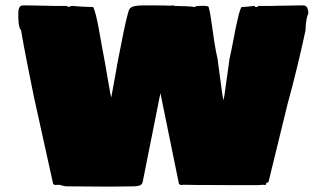

<svg xmlns="http://www.w3.org/2000/svg" viewBox="-20 -692 1210 713"><path d="M719.7 -4.9Q705.6 -4.9 690.7 -5.4Q675.8 -5.9 662.1 -5.9L652.8 -4.9Q645.5 -6.3 644.3 -10Q643.1 -13.7 643.1 -16.1L575.7 -346.2L509.8 -16.1Q507.3 -5.9 497.8 -2.9Q488.3 0 477.1 0Q451.2 0 430.9 0.5Q410.6 1 384.8 1Q357.9 1 339.1 0.7Q320.3 0.5 303.7 0.5Q287.1 0.5 270 0.2Q252.9 0 229 0Q220.7 0 211.9 -2.9Q203.1 -5.9 194.8 -5.9L186 -4.9Q178.2 -6.3 177 -10Q175.8 -13.7 175.8 -16.1L106 -332Q93.8 -392.6 81.1 -456.1Q68.4 -519.5 58.1 -580.1Q54.2 -583.5 52.2 -590.6Q50.3 -597.7 49.3 -606.4Q48.3 -615.2 48.1 -624.5Q47.9 -633.8 47.9 -642.1Q47.9 -654.8 51.5 -663.3Q55.2 -671.9 65.9 -671.9Q69.8 -671.9 79.6 -671.9Q89.4 -671.9 101.8 -671.6Q114.3 -671.4 127.9 -671.1Q141.6 -670.9 153.1 -670.7Q164.6 -670.4 172.1 -670.2Q179.7 -669.9 180.7 -669.9H224.1Q228 -669.4 229.7 -668.9Q231.4 -668.5 232.4 -667.5L233.9 -666Q236.3 -666 239.5 -668Q242.7 -669.9 248 -669.9H251Q251.5 -669.9 259.5 -669.2Q267.6 -668.5 279.1 -667.7Q290.5 -667 303.2 -666.5Q315.9 -666 325.7 -666Q331.1 -656.2 336.2 -635.5Q341.3 -614.7 346.7 -586.2Q352.1 -557.6 357.9 -523.2Q363.8 -488.8 371.1 -452.1Q371.1 -451.2 372.6 -443.1Q374 -435.1 376 -423.3Q377.9 -411.6 380.4 -397.9Q382.8 -384.3 384.8 -372.8Q386.7 -361.3 388.2 -353.5Q389.6 -345.7 389.6 -345.2Q390.1 -342.8 390.6 -340.8Q391.1 -338.4 391.6 -335.9Q392.1 -333.5 393.1 -330.1Q394 -333.5 394.3 -335.9Q394.5 -338.4 395 -340.8Q395.5 -342.8 396 -345.2Q396 -345.7 397.5 -353.5Q398.9 -361.3 400.9 -372.8Q402.8 -384.3 405.5 -397.9Q408.2 -411.6 410.2 -423.3Q412.1 -435.1 413.6 -443.1Q415 -451.2 415 -452.1Q429.2 -525.9 438.7 -572Q448.2 -618.2 455.6 -644.5Q457 -650.4 459.2 -655.5Q461.4 -660.6 466.8 -664.3Q472.2 -668 482.9 -669.9Q493.7 -671.9 512.7 -671.9Q517.1 -671.9 530 -671.9Q543 -671.9 558.6 -671.9Q574.2 -671.9 589.6 -671.6Q605 -671.4 614.7 -670.9Q615.7 -670.9 617.4 -671.4Q619.1 -671.9 620.1 -671.9Q623 -671.9 625.5 -671.4Q627.9 -670.9 627.9 -669.9Q655.3 -669.4 669.9 -668.9Q684.6 -668.5 691.4 -667.5Q699.7 -666.5 700.7 -666Q703.1 -666 706.8 -668Q710.4 -669.9 717.8 -669.9Q718.3 -669.9 723.9 -670.2Q729.5 -670.4 736.1 -670.4Q742.7 -670.4 748.3 -669.4Q753.9 -668.5 754.9 -665.5Q758.3 -654.3 761.5 -635Q764.6 -615.7 768.1 -590.6Q771.5 -565.4 776.1 -535.2Q780.8 -504.9 788.1 -472.2Q788.1 -471.2 789.6 -460.7Q791 -450.2 793 -435.1Q794.9 -419.9 797.4 -402.6Q799.8 -385.3 801.8 -370.4Q803.7 -355.5 805.2 -345.5Q806.6 -335.4 806.6 -335Q807.1 -333 807.6 -331.1Q808.1 -329.1 808.6 -326.2Q809.1 -323.2 810.1 -319.8Q811 -323.2 811.3 -326.2Q811.5 -329.1 812 -331.1Q812.5 -333 813 -335Q813 -335.4 814.5 -345.5Q815.9 -355.5 817.9 -370.4Q819.8 -385.3 822.5 -402.6Q825.2 -419.9 827.1 -435.1Q829.1 -450.2 830.6 -460.7Q832 -471.2 832 -472.2Q839.4 -504.9 845.2 -536.1Q851.1 -567.4 856.4 -593.3Q861.8 -619.1 866.7 -638.2Q871.6 -657.2 877 -666Q882.8 -666 890.6 -666.5Q898.4 -667 905.3 -668Q913.6 -668.9 921.9 -669.9H924.8Q926.3 -669.9 927 -668Q927.7 -666 928.7 -666Q936.5 -666 937.7 -667.5Q939 -668.9 939 -669.9H991.7Q991.7 -670.4 999.3 -670.4Q1006.8 -670.4 1018.3 -670.7Q1029.8 -670.9 1043.7 -671.1Q1057.6 -671.4 1070.3 -671.6Q1083 -671.9 1093 -671.9Q1103 -671.9 1106.9 -671.9Q1116.7 -671.9 1120.8 -663.1Q1125 -654.3 1125 -642.1Q1121.1 -633.3 1119.1 -624Q1117.2 -614.7 1116.2 -606.2Q1115.2 -597.7 1115 -590.6Q1114.7 -583.5 1114.7 -580.1Q1100.6 -513.2 1083 -441.2Q1065.4 -369.1 1046.9 -301.8L977.1 -16.1Q969.2 -13.7 968 -10Q966.8 -6.3 966.8 -4.9L958 -5.9Q951.2 -5.9 946 -5.1Q940.9 -4.4 934.1 -4.4Q912.1 -4.4 883.5 -4.4Q855 -4.4 825.7 -4.6Q796.4 -4.9 768.6 -4.9Q740.7 -4.9 719.7 -4.9Z"/></svg>

Font: Sigmar One
Style: Regular
Weight: 400
Version: Version 1.000